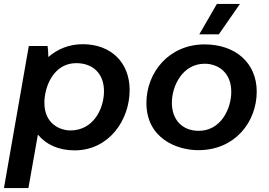

<svg xmlns="http://www.w3.org/2000/svg" viewBox="-26 -753 1364 973"><path d="M-6 200H118L166 -71C207 -21 270 9 352 9C526 9 631 -144 631 -297C631 -435 538 -529 393 -529C325 -529 266 -505 219 -464C219 -486 217 -508 215 -520H120ZM331 -92C281 -92 199 -123 199 -232C199 -316 247 -433 360 -433C447 -433 501 -378 501 -291C501 -203 448 -92 331 -92Z M979 8C1166 8 1275 -136 1275 -289C1275 -435 1166 -528 1011 -528C829 -528 716 -385 716 -231C716 -54 867 8 979 8ZM981 -90C898 -90 845 -146 845 -232C845 -319 900 -430 1011 -430C1080 -430 1146 -385 1146 -288C1146 -201 1093 -90 981 -90ZM1083 -579 1190 -733H1073L984 -579Z"/></svg>

Font: Fixel Display SemiBold
Style: Italic
Weight: 600
Italic angle: -10°
Designer: AlfaBravo + MacPaw
Foundry: Kyrylo Tkachov, Marchela Mozhyna, Serhii Makarenko, Maria Weinstein, Zakhar Kryvoshyya
Version: Version 1.210;Glyphs 3.2 (3217)